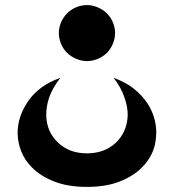

<svg xmlns="http://www.w3.org/2000/svg" viewBox="-20 -732 688 760"><path d="M403.3 -522.5Q387.7 -507.8 367.2 -499Q345.7 -490.2 324.2 -490.2Q302.7 -490.2 282.2 -499Q260.7 -507.8 246.1 -522.5Q230.5 -537.1 221.7 -558.6Q212.9 -580.1 212.9 -600.6Q212.9 -622.1 221.7 -643.6Q230.5 -664.1 246.1 -679.7Q260.7 -694.3 281.2 -703.1Q302.7 -711.9 324.2 -711.9Q345.7 -711.9 366.2 -703.1Q387.7 -694.3 402.3 -679.7Q418 -665 426.8 -643.6Q435.5 -622.1 435.5 -601.6Q435.5 -580.1 426.8 -558.6Q418 -538.1 403.3 -522.5ZM218.8 -423.8Q188.5 -384.8 174.8 -346.7Q162.1 -308.6 163.1 -273.4Q165 -210 210 -167Q254.9 -125 324.2 -125Q393.6 -125 438.5 -167Q482.4 -209 485.4 -273.4Q486.3 -307.6 472.7 -345.7Q460 -384.8 429.7 -423.8Q474.6 -408.2 508.8 -381.8Q542 -355.5 563.5 -323.2Q598.6 -268.6 598.6 -206.1Q598.6 -199.2 597.7 -191.4Q593.8 -121.1 542 -69.3Q508.8 -35.2 454.1 -13.7Q400.4 7.8 324.2 7.8Q248 7.8 194.3 -13.7Q139.6 -35.2 106.4 -69.3Q78.1 -97.7 64.5 -131.8Q50.8 -166 49.8 -202.1Q49.8 -204.1 49.8 -206.1Q49.8 -271.5 91.8 -332Q134.8 -394.5 218.8 -423.8Z"/></svg>

Font: MahoPreGreeks
Style: Regular
Weight: 400
Designer: ABC, Toei Animation
Foundry: Ishotihadus
Version: Version 1.00